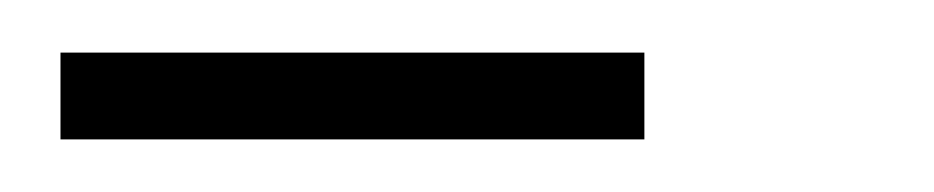

<svg xmlns="http://www.w3.org/2000/svg" viewBox="-20 -514 355 73"><path d="M3 -461V-494H225V-461Z"/></svg>

Font: Genos
Style: Regular
Weight: 400
Designer: Robert E. Leuschke
Foundry: Robert E. Leuschke
Version: Version 1.010